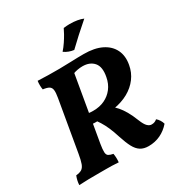

<svg xmlns="http://www.w3.org/2000/svg" viewBox="-203 -1026 1108 1178"><g transform="rotate(-30 350.5 -437.0)"><path d="M444 -680Q520.6 -680 570.5 -655.1Q620.3 -630.2 641.8 -585.8Q663.2 -541.4 652.3 -482.6Q643.8 -433.9 615.1 -395.5Q586.4 -357.1 541.6 -332Q496.8 -307 437.7 -297.1L322.5 -281Q308.2 -280.5 295.1 -280.7Q281.9 -281 271 -282L281.8 -351.9Q294.2 -349.9 304.1 -349.4Q314 -348.9 322.9 -348.9Q367.3 -348.9 402.8 -365.6Q438.4 -382.4 462.3 -413.4Q486.3 -444.4 494.3 -488Q507.2 -554.1 479.8 -586.4Q452.3 -618.8 399.7 -618.8Q382.7 -618.8 364.4 -615.5Q346.1 -612.2 329.6 -605.6L343.4 -649.2L257.6 -150.7Q251.5 -113.5 252.5 -95Q253.4 -76.4 264.3 -69.3Q275.3 -62.3 296.6 -58.3Q299.2 -43.6 299.7 -28.4Q300.2 -13.2 298.6 3Q272.1 1 252.3 0.5Q232.4 0 212.8 0Q193.2 0 165.4 0Q120.4 0 85.8 0.5Q51.2 1 19.1 3Q20.1 -13.7 23.4 -28.4Q26.7 -43.1 32.8 -58.3Q59.2 -60.8 73.4 -69.8Q87.6 -78.8 95.9 -101.2Q104.2 -123.5 111.3 -165.9L173.3 -526.3Q179.3 -560.5 176.9 -579.1Q174.5 -597.7 160.8 -605.9Q147.1 -614.2 118.6 -617.7Q116 -631.9 115.8 -647.6Q115.5 -663.3 117.6 -679Q154.6 -677 191.4 -676.5Q228.3 -676 270.1 -676Q303.4 -676 352.5 -678Q401.6 -680 444 -680ZM425.4 -317.4Q447.9 -300.8 465.2 -280.7Q482.5 -260.6 499.3 -231.8Q516 -203 533.4 -158.8Q547.3 -124.1 561.2 -110.5Q575.1 -97 590.2 -97Q601.8 -97 611.1 -100.5Q620.5 -104 628.9 -111.4Q639.4 -103.3 648.2 -89.5Q657 -75.8 660.5 -61.7Q630.3 -27 591.8 -9Q553.3 9 508.4 9Q474.2 9 451.5 -5.5Q428.8 -20 412.6 -50.3Q396.4 -80.7 380.7 -129.1Q366.8 -173.4 353.4 -204Q340 -234.7 324.6 -259.2Q309.3 -283.6 289.4 -308.3ZM407.1 -730.6Q389.2 -732.6 371.7 -739.2Q354.1 -745.8 339.3 -756.5Q357.7 -777.3 373.4 -800.8Q389.1 -824.3 400.8 -845.3Q412.6 -866.3 418.5 -879.7Q429.5 -881.2 440.3 -881.9Q451.1 -882.7 461.6 -882.7Q490.1 -882.7 514.9 -878.4Q539.8 -874.1 556.5 -866.5Q514.8 -830.8 476.1 -795.3Q437.3 -759.8 407.1 -730.6Z"/></g></svg>

Font: Vollkorn
Style: Italic
Weight: 400
Italic angle: -11°
Designer: Friedrich Althausen
Foundry: Friedrich Althausen
Version: Version 5.001